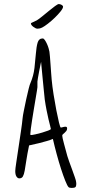

<svg xmlns="http://www.w3.org/2000/svg" viewBox="-20 -849 446 944"><path d="M354 44Q355 48 355 51.5Q355 55 355 57Q355 67 350.5 71Q346 75 333 75Q321 75 317 71Q311 65 301 40Q291 15 280 -19Q269 -53 258.5 -92Q248 -131 240 -166Q229 -161 210 -155.5Q191 -150 171 -145Q148 -140 123 -134Q114 -91 109.5 -60.5Q105 -30 101.5 -10.5Q98 9 92.5 18.5Q87 28 75 28Q67 28 61 19Q55 10 55 -8Q55 -17 60 -50Q65 -83 71 -123.5Q77 -164 83 -204Q89 -244 91 -267Q92 -279 97.5 -306Q103 -333 109 -361.5Q115 -390 121 -413Q127 -436 129 -439Q145 -476 149.5 -515Q154 -554 156.5 -586.5Q159 -619 165 -639.5Q171 -660 190 -660Q195 -660 200.5 -652Q206 -644 211 -633Q216 -622 219 -611.5Q222 -601 223 -595Q224 -589 225.5 -571Q227 -553 228.5 -531.5Q230 -510 231.5 -489.5Q233 -469 234 -458Q237 -425 243.5 -384Q250 -343 257 -307Q264 -271 270 -246.5Q276 -222 279 -222Q283 -222 289.5 -224Q296 -226 302 -226Q310 -226 310 -218Q310 -210 306 -205Q302 -200 297.5 -196Q293 -192 289.5 -189Q286 -186 286 -182Q286 -174 295 -141L311 -82Q313 -74 320 -55Q327 -36 334.5 -15.5Q342 5 348 22.5Q354 40 354 44ZM132 -185Q138 -185 154 -188.5Q170 -192 187 -197Q204 -202 217 -207Q230 -212 230 -215Q230 -218 226.5 -230.5Q223 -243 218.5 -262.5Q214 -282 209 -307Q204 -332 200 -360Q198 -378 195 -409Q192 -440 189 -470.5Q186 -501 184 -523Q182 -545 182 -545Q182 -545 179 -530.5Q176 -516 172.5 -498.5Q169 -481 166.5 -465.5Q164 -450 164 -448V-420Q164 -418 161.5 -402.5Q159 -387 155 -363.5Q151 -340 146.5 -312.5Q142 -285 138 -260Q134 -235 131.5 -215.5Q129 -196 129 -189Q129 -185 132 -185ZM290 -816Q290 -808 278 -793Q266 -778 249.5 -762Q233 -746 215.5 -732.5Q198 -719 188 -714Q180 -710 174 -709Q168 -708 164 -708Q156 -708 144 -717Q132 -726 132 -734Q132 -736 141 -739.5Q150 -743 161 -749Q171 -755 187.5 -768.5Q204 -782 220.5 -795.5Q237 -809 250.5 -819Q264 -829 269 -829Q276 -829 283 -825Q290 -821 290 -816Z"/></svg>

Font: Reenie Beanie
Style: Regular
Weight: 500
Designer: James Grieshaber
Foundry: James Grieshaber
Version: Version 1.000